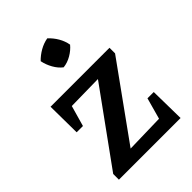

<svg xmlns="http://www.w3.org/2000/svg" viewBox="-216 -849 951 951"><g transform="rotate(-45 259.5 -373.0)"><path d="M47 0V-40L326 -426L140 -423L109 -314H65L63 -495H476V-456L197 -68L401 -73L432 -185H476L479 0ZM291 -746Q313 -726 328.5 -699.5Q344 -673 349 -644Q331 -622 303.5 -606Q276 -590 247 -587Q225 -604 209.5 -631.5Q194 -659 188 -689Q208 -710 235 -725.5Q262 -741 291 -746Z"/></g></svg>

Font: Piazzolla Thin
Style: Bold
Weight: 700
Version: Version 2.005